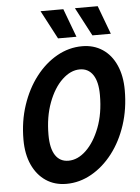

<svg xmlns="http://www.w3.org/2000/svg" viewBox="-60 -950 734 1007"><g transform="rotate(-5 306.5 -446.0)"><path d="M44 -239Q44 -336 72 -420Q100 -504 148.5 -567Q197 -630 260 -665.5Q323 -701 393 -701Q454 -701 500 -670.5Q546 -640 571 -583.5Q596 -527 596 -452Q596 -354 568.5 -270Q541 -186 492.5 -123Q444 -60 381 -24.5Q318 11 249 11Q187 11 141 -20Q95 -51 69.5 -107Q44 -163 44 -239ZM177 -253Q177 -182 201 -145.5Q225 -109 270 -109Q319 -109 363 -151Q407 -193 435.5 -267Q464 -341 464 -438Q464 -508 439.5 -544.5Q415 -581 370 -581Q322 -581 277.5 -539Q233 -497 205 -422.5Q177 -348 177 -253ZM192 -903H312L368 -753H271ZM373 -903H493L549 -753H452Z"/></g></svg>

Font: Radio Canada Condensed SemiBold
Style: Italic
Weight: 600
Width: 3
Italic angle: -12°
Designer: Charles Daoud, Etienne Aubert Bonn, Alexandre Saumier Demers, Jacques Le Bailly
Foundry: Radio-Canada
Version: Version 2.104; ttfautohint (v1.8.4.7-5d5b);gftools[0.9.28.de